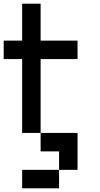

<svg xmlns="http://www.w3.org/2000/svg" viewBox="-20 -820 540 1040"><path d="M0 -500V-600H100V-800H200V-600H400V-500H200V-100H100V-500ZM100 200V100H300V200ZM200 -100H400V100H300V0H200Z"/></svg>

Font: Galmuri9 Regular
Style: Regular
Weight: 400
Designer: Lee Minseo (quiple)
Version: Version 2.399;hotconv 1.1.1;makeotfexe 2.6.0 DEVELOPMENT